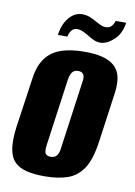

<svg xmlns="http://www.w3.org/2000/svg" viewBox="-77 -698 533 757"><g transform="rotate(10 189.5 -319.5)"><path d="M154 8Q113 8 83.5 1Q54 -6 35.5 -23.5Q17 -41 11 -75Q5 -109 12 -163L41 -364Q48 -415 70.5 -445.5Q93 -476 131.5 -489.5Q170 -503 226 -503Q268 -503 297.5 -495.5Q327 -488 345.5 -471.5Q364 -455 370 -428.5Q376 -402 371 -364L343 -164Q333 -91 308.5 -54.5Q284 -18 245.5 -5Q207 8 154 8ZM165 -72Q176 -72 183 -76.5Q190 -81 194.5 -91Q199 -101 200 -115L237 -381Q240 -395 238.5 -404.5Q237 -414 231 -419Q225 -424 214 -424Q203 -424 196 -419Q189 -414 185 -404.5Q181 -395 179 -381L142 -115Q140 -101 141 -91Q142 -81 148 -76.5Q154 -72 165 -72ZM280 -549Q264 -549 251 -555.5Q238 -562 225 -570Q215 -576 204 -581Q193 -586 181 -586Q168 -586 159.5 -576Q151 -566 148 -550H110Q116 -594 138.5 -620.5Q161 -647 191 -647Q208 -647 221.5 -641.5Q235 -636 247 -629Q258 -623 268.5 -618Q279 -613 290 -613Q305 -613 313 -622Q321 -631 325 -644H367Q360 -598 332.5 -573.5Q305 -549 280 -549Z"/></g></svg>

Font: Alumni Sans ExtraBold
Style: Italic
Weight: 800
Italic angle: -8°
Designer: Robert E. Leuschke
Foundry: Robert E. Leuschke
Version: Version 1.016